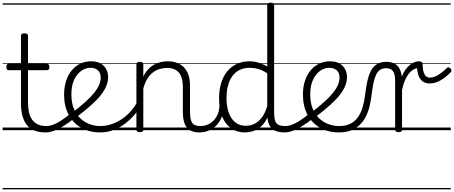

<svg xmlns="http://www.w3.org/2000/svg" viewBox="-20 -981 3423 1447"><path d="M324 17Q273 17 237.5 2Q202 -13 180.5 -41.5Q159 -70 148.5 -110Q138 -150 138 -201V-452H47Q36 -452 32 -458Q28 -464 28 -476Q28 -489 32 -494.5Q36 -500 47 -500H138V-711Q138 -721 144.5 -725.5Q151 -730 164 -730Q177 -730 184 -725.5Q191 -721 191 -711V-500H332Q343 -500 347.5 -494.5Q352 -489 352 -476Q352 -464 347.5 -458Q343 -452 332 -452H191V-213Q191 -175 197 -142Q203 -109 218.5 -84.5Q234 -60 261 -45.5Q288 -31 331 -31Q341 -31 346 -23.5Q351 -16 350.5 -7Q350 2 343.5 9.5Q337 17 324 17ZM0 436H388V446H0ZM0 -20H388V0H0ZM0 -505H388V-500H0ZM0 -956H388V-946H0Z M323 17Q312 17 306.5 9.5Q301 2 301.5 -7Q302 -16 309 -23.5Q316 -31 329 -31Q354 -31 380.5 -41Q407 -51 438.5 -71Q470 -91 509 -123Q517 -129 524.5 -126Q532 -123 537 -116Q542 -109 542.5 -100Q543 -91 535 -85Q492 -52 454.5 -29Q417 -6 384.5 5.5Q352 17 323 17ZM388 436V446ZM388 -20V0ZM388 -505V-500ZM388 -956V-946Z M523 -130Q581 -175 622.5 -212Q664 -249 689.5 -281Q715 -313 727 -341.5Q739 -370 739 -396Q739 -432 718 -451Q697 -470 661 -470Q635 -470 610 -457.5Q585 -445 564 -420Q543 -395 530.5 -357.5Q518 -320 518 -270Q518 -205 537.5 -159.5Q557 -114 589 -85.5Q621 -57 659.5 -44Q698 -31 735 -31Q747 -31 752.5 -23.5Q758 -16 758 -7Q758 2 752.5 9.5Q747 17 735 17Q653 17 591.5 -18.5Q530 -54 496.5 -118Q463 -182 463 -268Q463 -323 477.5 -369Q492 -415 519 -448.5Q546 -482 583.5 -500.5Q621 -519 667 -519Q711 -519 739.5 -502Q768 -485 781.5 -458Q795 -431 795 -400Q795 -368 782 -335Q769 -302 741.5 -266.5Q714 -231 669.5 -191Q625 -151 563 -103ZM388 436H876V446H388ZM388 -20H876V0H388ZM388 -505H876V-500H388ZM388 -956H876V-946H388Z M734 17Q725 17 720 10Q715 3 715 -6.5Q715 -16 720 -23.5Q725 -31 734 -31Q782 -31 825.5 -47Q869 -63 904.5 -88Q940 -113 967 -144Q994 -175 1009 -204Q1014 -213 1023 -211.5Q1032 -210 1038 -202.5Q1044 -195 1040 -186Q1025 -154 996 -119Q967 -84 927.5 -53Q888 -22 839 -2.5Q790 17 734 17ZM876 436V446ZM876 -20V0ZM876 -505V-500ZM876 -956V-946Z M1485 17Q1448 17 1423.5 6.5Q1399 -4 1385 -24Q1371 -44 1364.5 -72.5Q1358 -101 1358 -137V-326Q1358 -371 1346 -403Q1334 -435 1307.5 -452Q1281 -469 1238 -469Q1211 -469 1183.5 -461Q1156 -453 1132.5 -435Q1109 -417 1090.5 -387.5Q1072 -358 1060 -314V-4Q1060 6 1053.5 10.5Q1047 15 1033 15Q1020 15 1014 10.5Q1008 6 1008 -4V-496Q1008 -506 1014 -510.5Q1020 -515 1033 -515Q1047 -515 1053.5 -510.5Q1060 -506 1060 -496V-404Q1076 -437 1097.5 -459.5Q1119 -482 1143.5 -495Q1168 -508 1193.5 -513.5Q1219 -519 1245 -519Q1293 -519 1330.5 -500Q1368 -481 1390 -440.5Q1412 -400 1412 -334V-137Q1412 -82 1427.5 -56.5Q1443 -31 1491 -31Q1500 -31 1505 -23.5Q1510 -16 1509.5 -7Q1509 2 1503 9.5Q1497 17 1485 17ZM876 436H1547V446H876ZM876 -20H1547V0H876ZM876 -505H1547V-500H876ZM876 -956H1547V-946H876Z M1482 17Q1471 17 1465.5 9.5Q1460 2 1460.5 -7Q1461 -16 1468 -23.5Q1475 -31 1488 -31Q1521 -31 1547.5 -43Q1574 -55 1593 -76Q1612 -97 1622.5 -125Q1633 -153 1634 -186Q1635 -198 1644 -201.5Q1653 -205 1661.5 -201.5Q1670 -198 1669 -186Q1668 -142 1653.5 -104.5Q1639 -67 1614.5 -40Q1590 -13 1556 2Q1522 17 1482 17ZM1547 436V446ZM1547 -20V0ZM1547 -505V-500ZM1547 -956V-946Z M1824 17Q1769 17 1725 -12Q1681 -41 1656 -98Q1631 -155 1631 -238Q1631 -288 1640.5 -331Q1650 -374 1669 -408.5Q1688 -443 1716 -467.5Q1744 -492 1780.5 -505.5Q1817 -519 1862 -519Q1895 -519 1928 -509Q1961 -499 1994 -480V-942Q1994 -952 2000.5 -956.5Q2007 -961 2021 -961Q2034 -961 2040 -956.5Q2046 -952 2046 -942V-129Q2046 -73 2063.5 -52Q2081 -31 2132 -31Q2141 -31 2145 -23.5Q2149 -16 2148.5 -7Q2148 2 2142.5 9.5Q2137 17 2126 17Q2094 17 2070 10Q2046 3 2030.5 -11Q2015 -25 2006.5 -45.5Q1998 -66 1996 -92V-96Q1974 -50 1944 -25Q1914 0 1883 8.5Q1852 17 1824 17ZM1834 -33Q1866 -33 1896 -47Q1926 -61 1951.5 -93Q1977 -125 1994 -181V-428Q1959 -452 1926.5 -461Q1894 -470 1862 -470Q1830 -470 1802.5 -460.5Q1775 -451 1753.5 -432Q1732 -413 1717.5 -385.5Q1703 -358 1695 -322Q1687 -286 1687 -242Q1687 -180 1703.5 -133Q1720 -86 1752.5 -59.5Q1785 -33 1834 -33ZM1547 436H2188V446H1547ZM1547 -20H2188V0H1547ZM1547 -505H2188V-500H1547ZM1547 -956H2188V-946H1547Z M2123 17Q2112 17 2106.5 9.5Q2101 2 2101.5 -7Q2102 -16 2109 -23.5Q2116 -31 2129 -31Q2154 -31 2180.5 -41Q2207 -51 2238.5 -71Q2270 -91 2309 -123Q2317 -129 2324.5 -126Q2332 -123 2337 -116Q2342 -109 2342.5 -100Q2343 -91 2335 -85Q2292 -52 2254.5 -29Q2217 -6 2184.5 5.5Q2152 17 2123 17ZM2188 436V446ZM2188 -20V0ZM2188 -505V-500ZM2188 -956V-946Z M2323 -130Q2381 -175 2422.5 -212Q2464 -249 2489.5 -281Q2515 -313 2527 -341.5Q2539 -370 2539 -396Q2539 -432 2518 -451Q2497 -470 2461 -470Q2435 -470 2410 -457.5Q2385 -445 2364 -420Q2343 -395 2330.5 -357.5Q2318 -320 2318 -270Q2318 -205 2337.5 -159.5Q2357 -114 2389 -85.5Q2421 -57 2459.5 -44Q2498 -31 2535 -31Q2547 -31 2552.5 -23.5Q2558 -16 2558 -7Q2558 2 2552.5 9.5Q2547 17 2535 17Q2453 17 2391.5 -18.5Q2330 -54 2296.5 -118Q2263 -182 2263 -268Q2263 -323 2277.5 -369Q2292 -415 2319 -448.5Q2346 -482 2383.5 -500.5Q2421 -519 2467 -519Q2511 -519 2539.5 -502Q2568 -485 2581.5 -458Q2595 -431 2595 -400Q2595 -368 2582 -335Q2569 -302 2541.5 -266.5Q2514 -231 2469.5 -191Q2425 -151 2363 -103ZM2188 436H2676V446H2188ZM2188 -20H2676V0H2188ZM2188 -505H2676V-500H2188ZM2188 -956H2676V-946H2188Z M2535 17Q2523 17 2516.5 9.5Q2510 2 2510 -7Q2510 -16 2516.5 -23.5Q2523 -31 2535 -31Q2585 -31 2619.5 -48Q2654 -65 2676.5 -96.5Q2699 -128 2712 -170Q2725 -212 2731 -262Q2738 -322 2748.5 -369Q2759 -416 2776 -448.5Q2793 -481 2821.5 -498Q2850 -515 2892 -515Q2901 -515 2905.5 -508Q2910 -501 2909.5 -491.5Q2909 -482 2904 -474.5Q2899 -467 2890 -467Q2863 -467 2844.5 -454.5Q2826 -442 2814 -416.5Q2802 -391 2794 -352.5Q2786 -314 2780 -262Q2774 -216 2763.5 -174Q2753 -132 2734.5 -97.5Q2716 -63 2688.5 -37.5Q2661 -12 2623.5 2.5Q2586 17 2535 17ZM2676 436H2776V446H2676ZM2676 -20H2776V0H2676ZM2676 -505H2776V-500H2676ZM2676 -956H2776V-946H2676Z M2983 15Q2970 15 2964 10.5Q2958 6 2958 -4V-374Q2958 -424 2941 -445.5Q2924 -467 2890 -467Q2880 -467 2875.5 -474.5Q2871 -482 2871 -491.5Q2871 -501 2876.5 -508Q2882 -515 2892 -515Q2915 -515 2934.5 -509.5Q2954 -504 2969 -491.5Q2984 -479 2993.5 -459.5Q3003 -440 3007 -412L3008 -403Q3020 -435 3036 -456.5Q3052 -478 3069.5 -492Q3087 -506 3104 -512.5Q3121 -519 3135 -519Q3149 -519 3157 -514Q3165 -509 3165 -494Q3166 -456 3173.5 -434.5Q3181 -413 3192.5 -404.5Q3204 -396 3217 -396Q3251 -396 3284 -417Q3317 -438 3350 -470Q3355 -475 3362 -473.5Q3369 -472 3375 -465Q3381 -458 3382.5 -451Q3384 -444 3379 -439Q3344 -401 3302 -376.5Q3260 -352 3217 -352Q3193 -352 3172.5 -363Q3152 -374 3139.5 -399.5Q3127 -425 3123 -467Q3107 -465 3090.5 -454Q3074 -443 3058.5 -422.5Q3043 -402 3030.5 -372Q3018 -342 3010 -303V-4Q3010 6 3003.5 10.5Q2997 15 2983 15ZM2776 436H3377V446H2776ZM2776 -20H3377V0H2776ZM2776 -505H3377V-500H2776ZM2776 -956H3377V-946H2776Z"/></svg>

Font: Playwrite HU Guides
Style: Regular
Weight: 400
Designer: Veronika Burian, José Scaglione
Foundry: TypeTogether
Version: Version 1.003